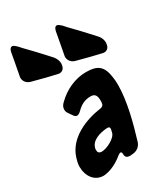

<svg xmlns="http://www.w3.org/2000/svg" viewBox="-240 -1022 987 1129"><g transform="rotate(-30 253.0 -457.5)"><path d="M233 -685 234 -689C234 -708 226 -726 214 -741L171 -788C146 -815 123 -840 100 -863C87 -876 75 -889 62 -904L57 -908C48 -917 40 -922 33 -922C23 -922 16 -913 12 -895L4 -851C-1 -824 -6 -798 -11 -771L-15 -750C-16 -745 -17 -741 -17 -736C-17 -717 -5 -694 24 -686L47 -680C91 -668 135 -657 179 -647L183 -646C188 -645 192 -644 196 -644C213 -644 230 -654 233 -682ZM522 -660 523 -664C523 -683 516 -701 503 -716L460 -763C435 -790 412 -815 389 -838C376 -851 364 -864 351 -879L346 -883C337 -892 329 -897 322 -897C312 -897 305 -888 301 -870L293 -826C288 -799 283 -773 278 -746L274 -725C273 -720 272 -716 272 -711C272 -692 284 -669 313 -661L336 -655C380 -643 424 -632 468 -622L472 -621C477 -620 481 -619 485 -619C502 -619 519 -629 522 -657ZM131 -484C112 -465 113 -449 113 -444C113 -435 116 -426 122 -418L142 -389C148 -381 155 -377 162 -377C170 -377 180 -383 191 -394C218 -421 247 -436 286 -436C315 -436 325 -419 325 -386C325 -381 325 -375 324 -369C323 -355 315 -347 300 -345C193 -330 70 -279 34 -168C21 -128 23 -108 23 -107C23 -49 57 7 121 7C170 4 219 -23 256 -54C263 -59 269 -62 273 -62C279 -62 282 -57 282 -46C282 -23 295 -17 315 -17L336 -19C363 -22 385 -41 392 -65C424 -169 460 -304 460 -414C460 -433 459 -451 456 -468C445 -549 410 -573 334 -573C258 -573 186 -539 131 -484ZM289 -188C282 -154 215 -121 181 -121C176 -121 171 -122 168 -124C156 -128 156 -141 156 -152C164 -207 230 -223 276 -226C286 -226 294 -225 294 -213C294 -210 294 -208 293 -205Z"/></g></svg>

Font: Bangerz
Style: Bold
Weight: 700
Designer: vernon adams
Foundry: Vernon Adams
Version: Version 2.10;December 28, 2023;FontCreator 13.0.0.2683 64-bi